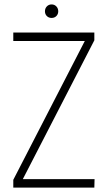

<svg xmlns="http://www.w3.org/2000/svg" viewBox="-20 -847 487 867"><path d="M213 -766Q200 -766 191.5 -774.5Q183 -783 183 -796Q183 -809 191.5 -818Q200 -827 213 -827Q226 -827 234.5 -818Q243 -809 243 -796Q243 -783 234.5 -774.5Q226 -766 213 -766ZM40 0V-35L363 -662H40V-700H406V-665L83 -38H407L406 0Z"/></svg>

Font: Stick No Bills ExtraLight
Style: Regular
Weight: 200
Designer: Kosala Senevirathne, Siva Puranthara, Lasantha Premarathna, Tharique Azeez
Foundry: mooniak
Version: Version 2.000